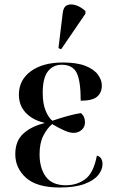

<svg xmlns="http://www.w3.org/2000/svg" viewBox="-20 -824 509 854"><path d="M246 10Q144 10 96 -33Q48 -76 48 -138Q48 -197 83.5 -229.5Q119 -262 177 -276V-278Q125 -290 94.5 -322.5Q64 -355 64 -403Q64 -468 117 -507Q170 -546 260 -546Q322 -546 360 -531Q398 -516 415.5 -492Q433 -468 433 -444Q433 -412 412 -394Q391 -376 339 -376Q339 -464 321 -500Q303 -536 254 -536Q216 -536 193 -506.5Q170 -477 170 -411Q170 -362 183.5 -330.5Q197 -299 213 -287Q251 -300 284.5 -309Q318 -318 340 -321Q358 -306 358 -280Q358 -259 343 -246Q328 -233 307 -233Q289 -233 264 -244.5Q239 -256 212 -272Q189 -253 172.5 -220Q156 -187 156 -138Q156 -76 184 -38Q212 0 273 0Q322 0 359 -27Q396 -54 411 -132Q425 -128 430.5 -117.5Q436 -107 436 -94Q436 -69 416.5 -45Q397 -21 355 -5.5Q313 10 246 10ZM252 -605 240 -610 259 -766Q262 -793 278 -800.5Q294 -808 316.5 -801Q339 -794 360 -775V-763Z"/></svg>

Font: Noto Serif Display SemiCondensed Medium
Style: Regular
Weight: 500
Width: 4
Designer: Monotype Design Team
Foundry: Monotype Imaging Inc.
Version: Version 2.009